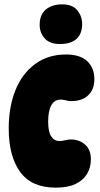

<svg xmlns="http://www.w3.org/2000/svg" viewBox="-20 -850 458 881"><path d="M236 11Q125 11 72.5 -61Q20 -133 20 -261Q20 -360 51 -436.5Q82 -513 141.5 -556.5Q201 -600 283 -600Q347 -600 380 -569.5Q413 -539 413 -486Q413 -440 385 -413Q357 -386 306 -386Q297 -386 289 -388Q281 -390 273.5 -391.5Q266 -393 258 -393Q230 -393 215.5 -367Q201 -341 201 -292Q201 -245 215 -224Q229 -203 252 -203Q261 -203 269.5 -204.5Q278 -206 286.5 -208Q295 -210 304 -210Q344 -210 370.5 -186.5Q397 -163 397 -119Q397 -81 379 -51.5Q361 -22 326 -5.5Q291 11 236 11ZM265 -830Q313 -830 335 -802.5Q357 -775 357 -740Q357 -695 331 -671.5Q305 -648 255 -648Q208 -648 185 -674Q162 -700 162 -736Q162 -783 190.5 -806.5Q219 -830 265 -830Z"/></svg>

Font: DynaPuff Condensed SemiBold
Style: Regular
Weight: 600
Width: 3
Designer: Toshi Omagari, Jennifer Daniel
Foundry: Google Fonts
Version: Version 2.000